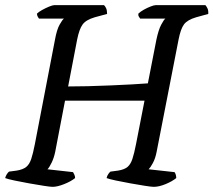

<svg xmlns="http://www.w3.org/2000/svg" viewBox="-30 -724 827 744"><path d="M174 0Q165 0 139.5 -4Q114 -8 83 -13.5Q52 -19 26 -24.5Q0 -30 -10 -34Q-8 -42 -3.5 -49Q1 -56 5 -59L35 -63Q59 -67 71.5 -77Q84 -87 91 -108Q98 -129 105 -165L183 -570Q190 -609 201 -628.5Q212 -648 218 -652H121Q119 -655 116.5 -659Q114 -663 113 -671Q120 -678 133.5 -685.5Q147 -693 160.5 -698.5Q174 -704 180 -704H373Q377 -701 381 -692.5Q385 -684 385 -670L337 -657Q303 -647 290 -629Q277 -611 269 -571L234 -389Q267 -389 310.5 -390Q354 -391 398.5 -393Q443 -395 481.5 -397Q520 -399 543 -401L576 -570Q584 -608 594.5 -628Q605 -648 611 -652H513Q512 -654 508.5 -659Q505 -664 506 -671Q514 -679 527.5 -686.5Q541 -694 554 -699Q567 -704 573 -704H766Q769 -701 773.5 -692.5Q778 -684 777 -670L730 -657Q696 -647 683 -629.5Q670 -612 662 -571L577 -136Q572 -110 562.5 -92.5Q553 -75 546 -68L646 -57Q648 -56 650.5 -49Q653 -42 653 -34Q637 -21 611.5 -10.5Q586 0 566 0Q557 0 531.5 -4Q506 -8 475.5 -13.5Q445 -19 419 -24.5Q393 -30 383 -34Q385 -43 390 -50Q395 -57 398 -59L428 -63Q452 -67 464 -77Q476 -87 483 -108Q490 -129 497 -165L530 -334H222L184 -136Q179 -112 170 -93.5Q161 -75 154 -68L253 -57Q255 -54 258 -47.5Q261 -41 261 -34Q245 -21 218.5 -10.5Q192 0 174 0Z"/></svg>

Font: Texturina 72pt 72pt Medium
Style: Italic
Weight: 500
Italic angle: -11°
Designer: Guillermo Torres Carreño
Foundry: Omnibus-Type
Version: Version 1.002; ttfautohint (v1.8.3)